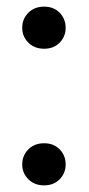

<svg xmlns="http://www.w3.org/2000/svg" viewBox="-20 -554 267 579"><path d="M113 5Q84 5 65.5 -13.5Q47 -32 47 -58Q47 -85 65.5 -103.5Q84 -122 113 -122Q142 -122 160 -103.5Q178 -85 178 -58Q178 -32 160 -13.5Q142 5 113 5ZM113 -407Q84 -407 65.5 -425.5Q47 -444 47 -470Q47 -497 65.5 -515.5Q84 -534 113 -534Q142 -534 160 -515.5Q178 -497 178 -470Q178 -444 160 -425.5Q142 -407 113 -407Z"/></svg>

Font: DM Sans 10pt Medium
Style: Regular
Weight: 500
Version: Version 4.004;gftools[0.9.30]